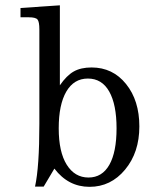

<svg xmlns="http://www.w3.org/2000/svg" viewBox="-20 -702 554 736"><path d="M188.5 -55.7 147.5 13.2H114.3Q130.9 -62 130.9 -227.1V-588.9Q130.9 -618.7 123.8 -627.2Q116.7 -635.7 90.8 -635.7H58.6V-671.4L209.5 -681.6V-375Q235.4 -412.6 262.7 -428Q290 -443.4 331.1 -443.4Q412.1 -443.4 463.1 -380.1Q514.2 -316.9 514.2 -217.3Q514.2 -117.7 459.5 -51.8Q404.8 14.2 323.2 14.2Q241.7 14.2 188.5 -55.7ZM319.1 -21.5Q371.6 -21.5 399.2 -70.3Q426.8 -119.1 426.8 -210.2Q426.8 -301.3 398.7 -351.1Q370.6 -400.9 316.9 -400.9Q263.2 -400.9 234.1 -350.8Q205.1 -300.8 205.1 -210.2Q205.1 -119.6 235.8 -70.6Q266.6 -21.5 319.1 -21.5Z"/></svg>

Font: RIT Rachana
Style: Regular
Weight: 400
Designer: Hussain KH
Version: 1.4.7